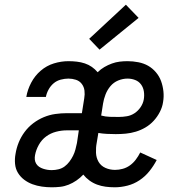

<svg xmlns="http://www.w3.org/2000/svg" viewBox="-20 -788 790 816"><path d="M200 8Q179 8 158 5Q137 2 118 -5Q99 -12 83 -24Q67 -36 56.5 -53Q46 -70 44 -91.5Q42 -113 46 -134Q50 -159 59.5 -182.5Q69 -206 84.5 -227Q100 -248 121 -264Q142 -280 166 -290Q190 -300 215 -303.5Q240 -307 264 -307H328L338 -370Q341 -387 339 -403Q337 -419 327.5 -431.5Q318 -444 302.5 -449Q287 -454 271 -454Q255 -454 238 -449.5Q221 -445 208 -434Q195 -423 186.5 -407.5Q178 -392 175 -376H92V-377Q97 -407 112.5 -436.5Q128 -466 153 -487.5Q178 -509 209 -518.5Q240 -528 271 -528Q289 -528 306.5 -526Q324 -524 340.5 -518.5Q357 -513 370.5 -503.5Q384 -494 395 -481Q408 -494 423.5 -503Q439 -512 455.5 -518Q472 -524 488.5 -526Q505 -528 522 -528Q545 -528 568 -523.5Q591 -519 609.5 -508.5Q628 -498 642.5 -481Q657 -464 664.5 -443.5Q672 -423 674.5 -400Q677 -377 673 -354Q670 -333 659.5 -312.5Q649 -292 633.5 -275Q618 -258 598.5 -246.5Q579 -235 557.5 -228.5Q536 -222 514.5 -220Q493 -218 472 -218Q453 -218 434 -219Q415 -220 398 -223L391 -181Q387 -160 388 -138.5Q389 -117 399 -100Q409 -83 428 -74.5Q447 -66 469 -66Q485 -66 501.5 -70.5Q518 -75 532 -85Q546 -95 557 -109.5Q568 -124 576 -140L646 -108Q633 -83 615 -60.5Q597 -38 573 -22Q549 -6 521.5 1Q494 8 468 8Q448 8 429 5.5Q410 3 392.5 -3.5Q375 -10 360 -21Q345 -32 334 -46Q321 -32 305 -21Q289 -10 271.5 -3Q254 4 236 6Q218 8 200 8ZM485 -291Q502 -291 519.5 -294Q537 -297 552 -307Q567 -317 577.5 -332.5Q588 -348 591 -365Q594 -382 591.5 -399Q589 -416 579.5 -429Q570 -442 554.5 -448Q539 -454 522 -454Q502 -454 482.5 -446Q463 -438 449.5 -422Q436 -406 428.5 -386.5Q421 -367 418 -348L410 -297Q428 -292 447 -291.5Q466 -291 485 -291ZM200 -65Q214 -65 228.5 -68.5Q243 -72 254.5 -80.5Q266 -89 275 -101Q284 -113 290.5 -126Q297 -139 300.5 -152.5Q304 -166 307 -180L315 -234H263Q241 -234 218 -228Q195 -222 176 -208Q157 -194 145 -172.5Q133 -151 129 -129Q127 -119 128 -109.5Q129 -100 134 -92Q139 -84 146.5 -79Q154 -74 163 -71Q172 -68 181 -66.5Q190 -65 200 -65ZM403 -577 359 -623 515 -768 569 -712Z"/></svg>

Font: Iosevka Plex Etoile
Style: Italic
Weight: 400
Italic angle: -9°
Designer: Belleve Invis
Foundry: Belleve Invis
Version: Version 25.1.1; ttfautohint (v1.8.4)